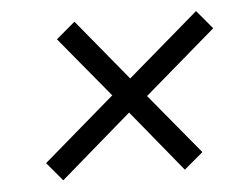

<svg xmlns="http://www.w3.org/2000/svg" viewBox="-39 -564 678 516"><g transform="rotate(-5 300.0 -306.0)"><path d="M304 -261 112 -95 70 -145 263 -311 128 -474 179 -517 315 -352 507 -517 549 -467 356 -301 491 -138 440 -95Z"/></g></svg>

Font: iA Writer Mono V
Style: Regular
Weight: 400
Italic angle: -9.5°
Designer: Mike Abbink, Paul van der Laan, Pieter van Rosmalen
Foundry: Bold Monday
Version: Version 2.000